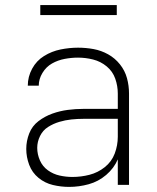

<svg xmlns="http://www.w3.org/2000/svg" viewBox="-20 -725 616 753"><path d="M251 8Q290 8 328 -2.5Q366 -13 396.5 -39Q427 -65 442 -100V0H486V-358Q486 -389 478 -418.5Q470 -448 450.5 -472.5Q431 -497 404 -512Q377 -527 347 -532.5Q317 -538 286 -538Q252 -538 217.5 -531Q183 -524 153 -505.5Q123 -487 106 -455.5Q89 -424 89 -389H132Q132 -415 146.5 -439Q161 -463 184 -476Q207 -489 233.5 -494Q260 -499 286 -499Q316 -499 345.5 -491.5Q375 -484 398.5 -464.5Q422 -445 432 -416.5Q442 -388 442 -358V-298H308Q277 -298 246 -294Q215 -290 185.5 -279.5Q156 -269 131 -250Q106 -231 94.5 -201.5Q83 -172 83 -141Q83 -109 94.5 -78.5Q106 -48 131 -27.5Q156 -7 187.5 0.5Q219 8 251 8ZM264 -31Q239 -31 214 -36.5Q189 -42 168 -57Q147 -72 136.5 -96Q126 -120 126 -145Q126 -169 137 -191.5Q148 -214 168.5 -227Q189 -240 212.5 -247Q236 -254 260 -256.5Q284 -259 308 -259H442V-189Q442 -155 430 -123Q418 -91 391 -69.5Q364 -48 331 -39.5Q298 -31 264 -31ZM138 -666H438V-705H138Z"/></svg>

Font: Iosevka Sparkle Extralight
Style: Regular
Weight: 200
Designer: Belleve Invis
Foundry: Belleve Invis
Version: Version 4.5.0; ttfautohint (v1.8.3)